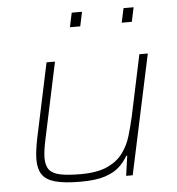

<svg xmlns="http://www.w3.org/2000/svg" viewBox="-52 -760 752 816"><g transform="rotate(-5 324.0 -351.5)"><path d="M259 8Q190 8 151 -3Q112 -14 96 -38Q80 -62 80 -101Q80 -119 83 -142Q86 -165 91 -190L159 -510H195L128 -195Q122 -168 118.5 -145.5Q115 -123 115 -106Q115 -72 129.5 -54.5Q144 -37 176.5 -30.5Q209 -24 262 -24Q334 -24 377 -44Q420 -64 443.5 -96.5Q467 -129 478.5 -168Q490 -207 499 -246L555 -510H591L482 0H454L466 -85H462Q448 -60 425.5 -39Q403 -18 364 -5Q325 8 259 8ZM492 -650 505 -711H548L535 -650ZM271 -650 284 -711H328L315 -650Z"/></g></svg>

Font: Saira SemiExpanded Thin
Style: Italic
Weight: 250
Width: 6
Italic angle: -12°
Designer: Hector Gatti with collaboration of the Omnibus-Type team
Foundry: Omnibus-Type
Version: Version 1.101